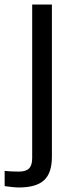

<svg xmlns="http://www.w3.org/2000/svg" viewBox="-90 -620 300 847"><path d="M-6 207Q-20 207 -37.8 205Q-55.5 203 -69.5 201V134Q-57 135.5 -39.5 136.2Q-22 137 -7 137Q24 137 38 123.2Q52 109.5 52 77.5V-600H139V71.5Q139 143.5 104.2 175.2Q69.5 207 -6 207Z"/></svg>

Font: Big Shoulders Display Thin SemiBold
Style: Regular
Weight: 600
Version: Version 2.002